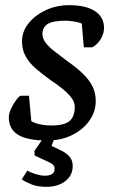

<svg xmlns="http://www.w3.org/2000/svg" viewBox="-20 -533 447 742"><path d="M163 10Q86 10 50 -12Q14 -34 14 -80Q14 -94 23 -113.5Q32 -133 43.5 -148Q55 -163 61 -163H92L101 -65Q111 -58 133 -53Q155 -48 178 -48Q229 -48 249 -65.5Q269 -83 269 -120Q269 -138 257 -154Q245 -170 224.5 -187.5Q204 -205 176 -223Q144 -246 118.5 -268Q93 -290 79 -315.5Q65 -341 65 -373Q65 -411 90 -442.5Q115 -474 156.5 -493.5Q198 -513 247 -513Q312 -513 347 -490Q382 -467 382 -425Q382 -403 369 -381.5Q356 -360 336 -350H304L296 -442Q284 -447 266 -450Q248 -453 232 -453Q185 -453 164.5 -440.5Q144 -428 144 -401Q144 -385 156 -368.5Q168 -352 190 -335Q212 -318 240 -297Q274 -273 298.5 -250Q323 -227 336.5 -201Q350 -175 350 -143Q350 -101 325 -66Q300 -31 257.5 -10.5Q215 10 163 10ZM159 189Q125 189 101.5 179.5Q78 170 64 160L86 126Q98 134 118 140Q138 146 153 146Q170 146 180.5 140Q191 134 191 119Q191 108 182.5 101.5Q174 95 159 89L114 68L113 50L148 0H191L179 31L209 45Q232 55 246.5 70Q261 85 261 108Q261 145 232.5 167Q204 189 159 189Z"/></svg>

Font: Faustina Medium
Style: Italic
Weight: 500
Italic angle: -8°
Designer: Alfonso Garcia
Foundry: http://www.omnibus-type.com
Version: Version 1.200